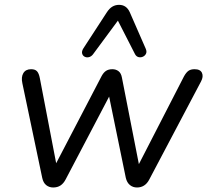

<svg xmlns="http://www.w3.org/2000/svg" viewBox="-20 -786 881 812"><path d="M204.9 6.9Q187.9 6.9 175.4 -3.1Q162.9 -13.1 158.5 -34.1L74.6 -433.8Q68.8 -460.1 78.7 -476.7Q88.6 -493.3 111.5 -493.3Q128.6 -493.3 136.6 -484.5Q144.6 -475.7 148.4 -455.8L224.4 -59.9H198.9L410 -464.8Q418.4 -480 428.9 -486.6Q439.5 -493.3 455.2 -493.3Q470.5 -493.3 481.3 -484.9Q492.2 -476.6 495.6 -457.9L573.6 -59.9H550.9L758.2 -463.2Q767.4 -479.7 777.1 -486.5Q786.8 -493.3 802.8 -493.3Q827.2 -493.3 834.2 -477.7Q841.2 -462.1 830 -441.1L611 -26.3Q602.3 -9.7 589.3 -1.4Q576.4 6.9 559.3 6.9Q542.3 6.9 529.6 -3.3Q516.8 -13.6 512 -34.1L432.2 -422.8H465.3L257.6 -27.2Q248.8 -10.2 235.9 -1.6Q223 6.9 204.9 6.9ZM528.8 -734.4 596.3 -580Q601.7 -567.8 597.5 -559Q593.4 -550.3 584.3 -546.2Q575.3 -542.1 565.8 -544.5Q556.2 -547 550.9 -557.2L478.6 -698.7L373 -555.8Q365.6 -546.5 355.6 -544.2Q345.6 -542 337.5 -546.4Q329.5 -550.8 327.3 -560Q325.1 -569.3 332.4 -581.1L431.8 -733.9Q442.6 -750.5 455.3 -758Q468 -765.5 483.5 -765.5Q514.7 -765.5 528.8 -734.4Z"/></svg>

Font: Nunito Variable Extra Light
Style: Italic
Weight: 200
Italic angle: -9°
Designer: Vernon Adams
Foundry: Vernon Adams
Version: Version 3.602